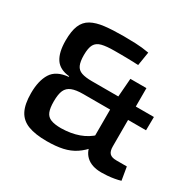

<svg xmlns="http://www.w3.org/2000/svg" viewBox="-154 -873 1077 1056"><g transform="rotate(30 384.5 -345.0)"><path d="M344 -701Q376 -701 418 -699.5Q460 -698 505 -690L491 -603Q479 -604 462 -604.5Q445 -605 424 -605.5Q403 -606 381.5 -606Q360 -606 340 -606Q289 -606 259.5 -598.5Q230 -591 217.5 -569Q205 -547 205 -502Q205 -461 215 -438.5Q225 -416 249.5 -407.5Q274 -399 315 -399H709L708 -314H309Q264 -314 237.5 -303.5Q211 -293 200 -268.5Q189 -244 189 -198Q189 -156 198.5 -132.5Q208 -109 232 -99.5Q256 -90 297 -90Q359 -91 408 -108.5Q457 -126 493 -161L507 -91Q476 -53 442 -30.5Q408 -8 365 1.5Q322 11 264 11Q191 11 145.5 -6.5Q100 -24 79 -64.5Q58 -105 58 -175Q58 -254 87.5 -301.5Q117 -349 193 -356V-360Q131 -366 104.5 -406Q78 -446 78 -521Q78 -581 93 -617Q108 -653 140.5 -671Q173 -689 223 -695Q273 -701 344 -701ZM594 -516V-146Q594 -115 607 -102Q620 -89 649 -89H716L730 -6Q714 -1 691.5 3Q669 7 647.5 8.5Q626 10 611 10Q548 10 514 -22Q480 -54 480 -111V-361L492 -516Z"/></g></svg>

Font: Exo 2 SemiBold
Style: Regular
Weight: 600
Designer: Natanael Gama
Foundry: Natanael Gama
Version: Version 2.010